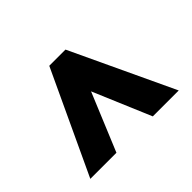

<svg xmlns="http://www.w3.org/2000/svg" viewBox="-129 -738 754 754"><g transform="rotate(45 248.0 -360.5)"><path d="M462 -115 34 -315V-405L462 -606V-462L221 -360L462 -260Z"/></g></svg>

Font: Noto Sans Malayalam ExtraCondensed Black
Style: Regular
Weight: 900
Width: 2
Designer: Jelle Bosma - Monotype Design Team
Foundry: Monotype Imaging Inc.
Version: Version 2.104; ttfautohint (v1.8.4.7-5d5b)